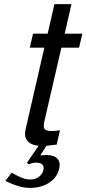

<svg xmlns="http://www.w3.org/2000/svg" viewBox="-20 -688 421 935"><path d="M37 153Q47 159 59 165Q77 174 82 176Q95 181 102 183Q114 186 127 186Q152 186 169 173Q187 160 191 141Q200 104 154 104Q140 104 121 112L111 105L168 22Q129 18 113 -3Q96 -24 105 -60L196 -456H125L141 -524H212L245 -668H328L295 -524H381L365 -456H279L196 -97Q190 -68 197 -60Q205 -50 232 -50Q257 -50 272 -54L256 16Q228 20 206 22L176 69Q194 67 205 67Q243 67 259 84Q276 102 268 134Q258 177 219 202Q181 227 124 227Q75 227 6 193Z"/></svg>

Font: Miedinger
Style: Italic
Weight: 400
Italic angle: -13°
Version: Version 001.000